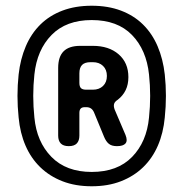

<svg xmlns="http://www.w3.org/2000/svg" viewBox="-20 -760 640 670"><path d="M300 -110Q243 -110 198 -127.5Q153 -145 120.5 -176.5Q88 -208 69 -252Q50 -296 45 -350Q41 -388 41 -425.5Q41 -463 45 -500Q51 -554 70 -598.5Q89 -643 121 -674.5Q153 -706 198 -723Q243 -740 300 -740Q357 -740 402 -723Q447 -706 479 -674.5Q511 -643 530 -598.5Q549 -554 555 -500Q559 -463 559 -425.5Q559 -388 555 -350Q550 -296 531 -252Q512 -208 479.5 -176.5Q447 -145 402 -127.5Q357 -110 300 -110ZM100 -500Q96 -463 96 -425.5Q96 -388 100 -350Q108 -265 159.5 -212.5Q211 -160 300 -160Q390 -160 441 -212.5Q492 -265 500 -350Q504 -388 504 -425.5Q504 -463 500 -500Q491 -586 440.5 -638Q390 -690 300 -690Q211 -690 160 -638Q109 -586 100 -500ZM257 -287Q257 -269 248 -259.5Q239 -250 220 -250Q201 -250 192 -259.5Q183 -269 183 -287V-523Q183 -562 202 -581Q221 -600 260 -600H304Q360 -600 394 -570.5Q428 -541 428 -491Q428 -465 418.5 -445.5Q409 -426 391 -412Q380 -405 378 -397Q376 -389 380 -378L418 -289Q426 -269 418 -259.5Q410 -250 388 -250Q370 -250 360 -258Q350 -266 343 -283L308 -368Q304 -377 297.5 -381.5Q291 -386 281 -386H276Q266 -386 261.5 -381Q257 -376 257 -366ZM257 -471Q257 -458 262.5 -452.5Q268 -447 281 -447H304Q326 -447 339.5 -460Q353 -473 353 -495Q353 -517 339.5 -530Q326 -543 304 -543H296Q276 -543 266.5 -533.5Q257 -524 257 -504Z"/></svg>

Font: Maple Mono
Style: Bold
Weight: 700
Monospace: yes
Designer: subframe7536
Version: Version 7.200